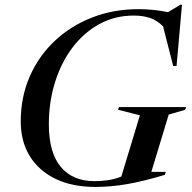

<svg xmlns="http://www.w3.org/2000/svg" viewBox="-20 -764 795 796"><path d="M371.5 -13Q399 -13 426.5 -16.8Q454 -20.5 483 -32L560 -286L469.5 -309L473 -320H751.5L748 -309L679.5 -289L607.5 -51.5H667.5L663 -39Q575 -12.5 507.5 -0.8Q440 11 375 11Q280 11 210.8 -22.2Q141.5 -55.5 103.8 -116.2Q66 -177 66 -260.5Q66 -361.5 103.2 -446.8Q140.5 -532 207 -594.5Q273.5 -657 362 -691.5Q450.5 -726 553.5 -726Q617.5 -726 676.5 -713.5L728 -744.5H734.5L712 -490.5H698L656 -655Q630 -680.5 600.5 -690Q571 -699.5 535 -699.5Q456 -699.5 391.2 -663.8Q326.5 -628 279.8 -565.8Q233 -503.5 207.8 -422Q182.5 -340.5 182.5 -249Q182.5 -131.5 232 -72.2Q281.5 -13 371.5 -13Z"/></svg>

Font: Newsreader Display Medium
Style: Italic
Weight: 500
Italic angle: -17°
Designer: Hugues Gentile
Foundry: Production Type
Version: Version 1.001